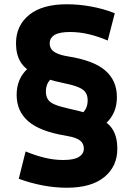

<svg xmlns="http://www.w3.org/2000/svg" viewBox="-20 -760 626 900"><path d="M319 -206Q349 -210 370 -233Q391 -256 391 -288Q391 -311 382 -325.5Q373 -340 349 -350.5Q325 -361 280 -370Q194 -388 145 -412Q96 -436 75.5 -471Q55 -506 55 -557Q55 -640 116.5 -690Q178 -740 293 -740Q349 -740 407 -729.5Q465 -719 518 -698L485 -570Q438 -590 394.5 -600Q351 -610 309 -610Q258 -610 235.5 -596Q213 -582 213 -557Q213 -541 221 -529.5Q229 -518 248 -509.5Q267 -501 297 -496Q419 -477 473.5 -429.5Q528 -382 528 -305Q528 -228 475.5 -181Q423 -134 321 -123ZM293 120Q237 120 179.5 109Q122 98 68 78L100 -50Q149 -30 192 -20Q235 -10 276 -10Q327 -10 350 -24.5Q373 -39 373 -63Q373 -79 365 -91Q357 -103 338 -111Q319 -119 288 -124Q167 -144 112.5 -191.5Q58 -239 58 -315Q58 -392 110.5 -439Q163 -486 264 -497L267 -414Q236 -410 215.5 -387Q195 -364 195 -332Q195 -310 204 -295Q213 -280 237 -270Q261 -260 306 -250Q392 -232 441 -208.5Q490 -185 510 -150Q530 -115 530 -63Q530 20 469 70Q408 120 293 120Z"/></svg>

Font: M PLUS 2 Thin ExtraBold
Style: Regular
Weight: 800
Version: Version 1.001